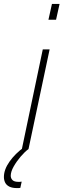

<svg xmlns="http://www.w3.org/2000/svg" viewBox="-102 -763 325 983"><path d="M146 -662 164 -743H203L185 -662ZM10 0 117 -510H152L44 0ZM-14 200Q-39 200 -54 192.5Q-69 185 -75.5 172Q-82 159 -82 143Q-82 105 -53 64Q-24 23 22 -10L44 0Q25 14 4 38.5Q-17 63 -32 89.5Q-47 116 -47 137Q-47 150 -38 159Q-29 168 -8 168Q-5 168 -1.5 168Q2 168 9 167L2 199Q-3 200 -7.5 200Q-12 200 -14 200Z"/></svg>

Font: Saira Condensed Thin
Style: Italic
Weight: 250
Width: 3
Italic angle: -12°
Designer: Hector Gatti with collaboration of the Omnibus-Type team
Foundry: Omnibus-Type
Version: Version 1.101